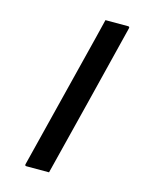

<svg xmlns="http://www.w3.org/2000/svg" viewBox="-133 -846 867 1093"><g transform="rotate(15 300.0 -300.0)"><path d="M350 -760H483Q494 -760 491 -749Q435 -522 378 -294.5Q321 -67 264 160H131Q120 160 123 149Q173 -51 223.5 -252.5Q274 -454 324 -654Q331 -681 337 -707Q343 -733 350 -760Z"/></g></svg>

Font: Recursive Mn Lnr St
Style: Bold Italic
Weight: 700
Italic angle: -15°
Monospace: yes
Version: Version 1.079;hotconv 1.0.112;makeotfexe 2.5.65598; ttfautoh